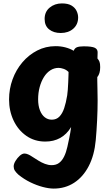

<svg xmlns="http://www.w3.org/2000/svg" viewBox="-20 -824 649 1123"><path d="M33 -242Q33 -304 53.5 -360Q74 -416 111 -459.5Q148 -503 197.5 -528.5Q247 -554 305 -554Q335 -554 362 -547Q389 -540 411 -527Q417 -543 431 -548Q445 -553 470 -553Q517 -553 534.5 -544.5Q552 -536 551 -516L550 -482Q558 -473 562 -462.5Q566 -452 566 -431Q566 -393 549 -373V-352Q549 -328 550 -302.5Q551 -277 551 -236Q551 -182 548 -120Q545 -58 540 -4Q532 84 499 147.5Q466 211 413.5 245Q361 279 294 279Q266 279 230 269.5Q194 260 157 242Q120 224 87 197Q73 184 66.5 173.5Q60 163 60 149Q60 135 70.5 117.5Q81 100 95.5 87Q110 74 123 74Q133 74 144.5 79Q156 84 166 91Q185 103 204 115Q223 127 243 134.5Q263 142 282 142Q308 142 325.5 129Q343 116 355 91.5Q367 67 374 35Q381 5 384.5 -14Q388 -33 391 -47.5Q394 -62 396 -81Q370 -38 332 -17Q294 4 245 4Q182 4 134 -29.5Q86 -63 59.5 -119Q33 -175 33 -242ZM283 -124Q310 -124 327.5 -142Q345 -160 355.5 -191.5Q366 -223 373 -266Q375 -278 376.5 -298.5Q378 -319 379 -341.5Q380 -364 380.5 -381.5Q381 -399 381 -403Q368 -416 351.5 -421.5Q335 -427 323 -427Q297 -427 275 -413Q253 -399 237 -373.5Q221 -348 212 -314.5Q203 -281 203 -243Q203 -206 213.5 -179Q224 -152 242 -138Q260 -124 283 -124ZM335 -631Q294 -631 267.5 -652Q241 -673 241 -713Q241 -755 270.5 -779.5Q300 -804 342 -804Q378 -804 398.5 -791.5Q419 -779 428 -760Q437 -741 437 -722Q437 -681 408.5 -656Q380 -631 335 -631Z"/></svg>

Font: Playpen Sans
Style: Bold
Weight: 700
Designer: Laura Meseguer, Veronika Burian, José Scaglione
Foundry: TypeTogether
Version: Version 1.001